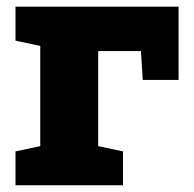

<svg xmlns="http://www.w3.org/2000/svg" viewBox="-20 -548 575 568"><path d="M25.9 0V-100.1L99.1 -115.7V-412.1L25.9 -427.7V-528.3H508.3V-311.5H402.3L397 -397H270.5V-115.7L343.8 -100.1V0Z"/></svg>

Font: Roboto Slab Black
Style: Regular
Weight: 900
Designer: Google
Version: Version 2.000; ttfautohint (v1.8.1.43-b0c9)